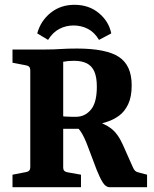

<svg xmlns="http://www.w3.org/2000/svg" viewBox="-20 -779 642 799"><path d="M32 0V-52L89 -63Q106 -66 106 -83V-487Q106 -504 89 -507L32 -518V-573H171Q203 -573 232 -575Q261 -577 300 -577Q422 -577 475 -542Q528 -507 528 -424Q528 -376 513.5 -345.5Q499 -315 476 -298Q453 -281 426.5 -272.5Q400 -264 376 -258L341 -243Q315 -243 285.5 -243Q256 -243 226 -243V-298Q237 -295 251 -294Q265 -293 278.5 -293Q292 -293 299 -293Q335 -294 359 -323.5Q383 -353 383 -418Q383 -458 372.5 -481.5Q362 -505 341 -515.5Q320 -526 288 -526Q276 -526 264.5 -525Q253 -524 243 -522V-81Q243 -65 261 -62L317 -52V0ZM436 0Q420 0 407.5 -20Q395 -40 382 -73L345 -171Q331 -209 316 -231.5Q301 -254 282 -261L361 -280Q411 -268 441 -245.5Q471 -223 492 -175L532 -85Q537 -73 542.5 -68Q548 -63 558 -61L592 -52V0ZM290 -759Q350 -759 391.5 -724.5Q433 -690 443 -640L392 -613Q373 -645 345.5 -659Q318 -673 286 -673Q255 -673 227.5 -659Q200 -645 180 -613L135 -640Q149 -692 190.5 -725.5Q232 -759 290 -759Z"/></svg>

Font: Yrsa
Style: Regular
Weight: 400
Designer: Anna Giedrys (Yrsa+Rasa design), David Brezina (Yrsa art-direction, Rasa art-direction, design)
Foundry: Rosetta Type Foundry
Version: Version 2.004